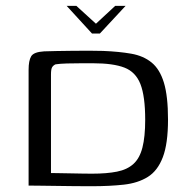

<svg xmlns="http://www.w3.org/2000/svg" viewBox="-20 -636 641 658"><path d="M208.5 -615.8H241.8L308.8 -554.7L374.7 -615.8H410.3L322.2 -521H295.4ZM555.8 -226.3Q555.8 -143.7 538 -97.2Q520.3 -50.7 486.6 -29.7Q452.8 -8.6 404.5 -3.2Q356.1 2.2 294.6 2.2Q266.3 2.2 234.8 1.9Q203.2 1.5 172.7 1.1Q142.3 0.7 117.6 0.4Q93 0 78 0V-396.5Q78 -428.3 86.8 -443Q95.5 -457.8 131 -460Q147 -460.7 173 -461.1Q199.1 -461.5 228.8 -461.9Q258.5 -462.2 286.4 -462.2Q314.3 -462.2 333.2 -461.5Q388 -459.3 429.7 -452Q471.4 -444.7 499.5 -421.8Q527.7 -398.9 541.8 -352.5Q555.8 -306.2 555.8 -226.3ZM154.7 -43Q162 -43 180.3 -42.6Q198.5 -42.3 220.5 -41.9Q242.5 -41.5 263.2 -41.1Q283.8 -40.8 295.3 -40.8Q346 -40.8 381 -47.8Q415.9 -54.7 437.3 -74.2Q458.7 -93.6 468.1 -130.3Q477.6 -167.1 477.6 -225.5Q477.6 -306 461.3 -347.7Q445 -389.4 406.4 -404.3Q367.8 -419.2 298.9 -419.2Q285.5 -419.2 259.8 -419.2Q234.2 -419.2 209.1 -418.5Q184 -417.7 170.3 -415.5Q162.8 -412.2 158.8 -405.8Q154.7 -399.5 154.7 -380.3Z"/></svg>

Font: Genos Thin
Style: Regular
Weight: 100
Designer: Robert E. Leuschke
Foundry: Robert E. Leuschke
Version: Version 1.010